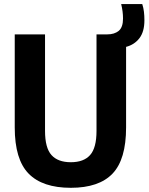

<svg xmlns="http://www.w3.org/2000/svg" viewBox="-20 -908 726 938"><path d="M326 9.5Q187.5 9.5 119.8 -59.8Q52 -129 52 -285.5V-740H200V-268.5Q200 -185.5 231.5 -150.5Q263 -115.5 326 -115.5Q389 -115.5 420.2 -150.5Q451.5 -185.5 451.5 -268.5V-740H503.5Q539 -740 560 -757.2Q581 -774.5 581 -817.5Q581 -851.5 572 -888H675Q681 -869.5 683.2 -850.5Q685.5 -831.5 685.5 -809Q685.5 -753 661 -721.2Q636.5 -689.5 596 -679V-285.5Q596 -129 529.8 -59.8Q463.5 9.5 326 9.5Z"/></svg>

Font: Encode Sans Condensed Condensed
Style: Bold
Weight: 700
Width: 3
Designer: Multiple Designers
Foundry: Impallari Type
Version: Version 3.000; ttfautohint (v1.8.3) -l 8 -r 50 -G 200 -x 14 